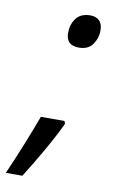

<svg xmlns="http://www.w3.org/2000/svg" viewBox="-129 -594 465 768"><g transform="rotate(10 103.5 -210.5)"><path d="M151 -415Q99 -415 99 -466Q99 -500 117.5 -525Q136 -550 176 -550Q198 -550 211.5 -537Q225 -524 225 -497Q225 -466 207 -440.5Q189 -415 151 -415ZM-49 129Q-23 70 4 3Q31 -64 50 -116H146L150 -105Q125 -52 89 11Q53 74 18 129Z"/></g></svg>

Font: Manna Sans
Style: Italic
Weight: 400
Italic angle: -12°
Designer: Monotype Design Team
Foundry: Monotype Imaging Inc.
Version: Version 2.001.1; ttfautohint (v1.8.2)